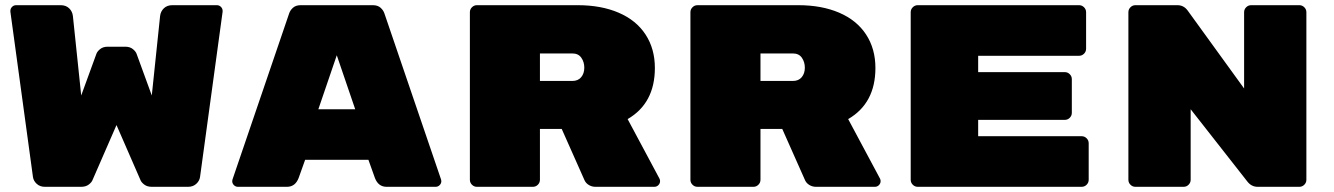

<svg xmlns="http://www.w3.org/2000/svg" viewBox="-20 -720 5140 740"><path d="M293 0H153Q134 0 121.5 -11.5Q109 -23 107 -38L20 -675V-678Q20 -687 26.5 -693.5Q33 -700 42 -700H214Q234 -700 246.5 -688Q259 -676 261 -658L293 -352L351 -511Q354 -521 365.5 -530.5Q377 -540 395 -540H463Q481 -540 492.5 -530.5Q504 -521 507 -511L565 -352L597 -658Q599 -676 611.5 -688Q624 -700 644 -700H816Q825 -700 831.5 -693.5Q838 -687 838 -678V-675L751 -38Q749 -23 736.5 -11.5Q724 0 705 0H565Q547 0 535.5 -9Q524 -18 521 -27L429 -238L337 -27Q334 -18 322.5 -9Q311 0 293 0Z M1131 -34Q1118 0 1086 0H897Q888 0 881.5 -6.5Q875 -13 875 -22L876 -28L1094 -667Q1098 -680 1109 -690Q1120 -700 1139 -700H1417Q1436 -700 1447 -690Q1458 -680 1462 -667L1680 -28L1681 -22Q1681 -13 1674.5 -6.5Q1668 0 1659 0H1470Q1438 0 1425 -34L1400 -104H1156ZM1278 -507 1207 -299H1349Z M2524 -22Q2524 -13 2517.5 -6.5Q2511 0 2502 0H2275Q2261 0 2249.5 -7Q2238 -14 2233 -25L2145 -223H2061V-27Q2061 -16 2053 -8Q2045 0 2034 0H1818Q1807 0 1799 -8Q1791 -16 1791 -27V-673Q1791 -684 1799 -692Q1807 -700 1818 -700H2207Q2297 -700 2364.5 -671Q2432 -642 2468 -587Q2504 -532 2504 -458Q2504 -322 2399 -261L2522 -31Q2524 -27 2524 -22ZM2186 -408Q2208 -408 2220 -422.5Q2232 -437 2232 -459Q2232 -481 2220.5 -497.5Q2209 -514 2186 -514H2061V-408Z M3374 -22Q3374 -13 3367.5 -6.5Q3361 0 3352 0H3125Q3111 0 3099.5 -7Q3088 -14 3083 -25L2995 -223H2911V-27Q2911 -16 2903 -8Q2895 0 2884 0H2668Q2657 0 2649 -8Q2641 -16 2641 -27V-673Q2641 -684 2649 -692Q2657 -700 2668 -700H3057Q3147 -700 3214.5 -671Q3282 -642 3318 -587Q3354 -532 3354 -458Q3354 -322 3249 -261L3372 -31Q3374 -27 3374 -22ZM3036 -408Q3058 -408 3070 -422.5Q3082 -437 3082 -459Q3082 -481 3070.5 -497.5Q3059 -514 3036 -514H2911V-408Z M4176 -168V-27Q4176 -16 4168 -8Q4160 0 4149 0H3517Q3506 0 3498 -8Q3490 -16 3490 -27V-673Q3490 -684 3498 -692Q3506 -700 3517 -700H4139Q4150 -700 4158 -692Q4166 -684 4166 -673V-532Q4166 -521 4158 -513Q4150 -505 4139 -505H3750V-442H4084Q4095 -442 4103 -434Q4111 -426 4111 -415V-285Q4111 -274 4103 -266Q4095 -258 4084 -258H3750V-195H4149Q4160 -195 4168 -187Q4176 -179 4176 -168Z M5015 -673V-27Q5015 -16 5007 -8Q4999 0 4988 0H4827Q4803 0 4787 -21L4569 -299V-27Q4569 -16 4561 -8Q4553 0 4542 0H4356Q4345 0 4337 -8Q4329 -16 4329 -27V-673Q4329 -684 4337 -692Q4345 -700 4356 -700H4518Q4542 -700 4557 -680L4775 -379V-673Q4775 -684 4783 -692Q4791 -700 4802 -700H4988Q4999 -700 5007 -692Q5015 -684 5015 -673Z"/></svg>

Font: Rubik Mono One
Style: Regular
Weight: 400
Designer: Hubert and Fischer with Elvire Volk Leonovitch (Cyrillic Expansion: Cyreal)
Foundry: Hubert and Fischer with Elvire Volk Leonovitch
Version: Version 2.000